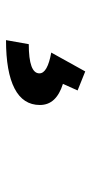

<svg xmlns="http://www.w3.org/2000/svg" viewBox="144 -208 298 626"><g transform="rotate(90 293.0 105.0)"><path d="M110.8 234.4 124 160.2Q219.2 160.2 219.2 125.5Q219.2 99.1 151.4 86.9L212.9 -23.9L274.9 1L253.4 48.8Q287.6 59.6 304.9 78.1Q322.3 96.7 322.3 124Q322.3 178.7 268.6 206.5Q214.8 234.4 110.8 234.4Z"/></g></svg>

Font: Cascadia Mono Medium
Style: Italic
Weight: 500
Italic angle: -10°
Monospace: yes
Designer: Aaron Bell
Foundry: Saja Typeworks
Version: Version 2407.024